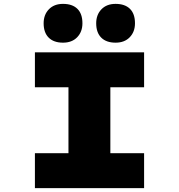

<svg xmlns="http://www.w3.org/2000/svg" viewBox="-20 -970 923 990"><path d="M160 0V-180H333V-520H160V-700H723V-520H549V-180H723V0ZM576 -750Q528 -750 502 -776Q476 -802 476 -850Q476 -894 503 -922Q530 -950 576 -950Q624 -950 650 -924.5Q676 -899 676 -850Q676 -806 649 -778Q622 -750 576 -750ZM305 -750Q257 -750 231 -776Q205 -802 205 -850Q205 -894 232 -922Q259 -950 305 -950Q353 -950 379 -924.5Q405 -899 405 -850Q405 -806 378 -778Q351 -750 305 -750Z"/></svg>

Font: Lexend Peta Black
Style: Regular
Weight: 900
Version: Version 1.007